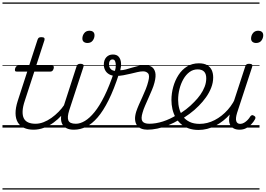

<svg xmlns="http://www.w3.org/2000/svg" viewBox="-20 -1030 2145 1550"><path d="M251 17Q206 17 173.5 2Q141 -13 123.5 -42.5Q106 -72 105.5 -115Q105 -158 123 -215L200 -452H115Q104 -452 101.5 -458.5Q99 -465 102 -477Q106 -489 112 -494.5Q118 -500 129 -500H215L283 -709Q287 -721 293.5 -725.5Q300 -730 314 -730Q331 -730 336.5 -724Q342 -718 339 -706L272 -500H400Q411 -500 413.5 -494Q416 -488 413 -476Q409 -463 402.5 -457.5Q396 -452 386 -452H257L181 -219Q164 -169 162.5 -133Q161 -97 172.5 -74.5Q184 -52 208 -41.5Q232 -31 266 -31Q276 -31 280 -23.5Q284 -16 282.5 -7Q281 2 273 9.5Q265 17 251 17ZM0 490H388V500H0ZM0 -20H388V0H0ZM0 -505H388V-500H0ZM0 -1010H388V-1000H0Z M251 17Q241 17 236 9.5Q231 2 233 -7Q235 -16 243.5 -23.5Q252 -31 267 -31Q299 -31 331.5 -43.5Q364 -56 395 -78Q426 -100 453 -127.5Q480 -155 500 -185Q508 -196 517 -194Q526 -192 530.5 -184Q535 -176 528 -165Q507 -131 477.5 -98.5Q448 -66 412 -40Q376 -14 335 1.5Q294 17 251 17ZM387 490V500ZM387 -20V0ZM387 -505V-500ZM387 -1010V-1000Z M576 17Q543 17 520 6.5Q497 -4 484.5 -25Q472 -46 472.5 -76.5Q473 -107 486 -148L598 -494Q602 -506 609 -510.5Q616 -515 629 -515Q645 -515 651.5 -509Q658 -503 654 -491L539 -140Q521 -84 532 -57.5Q543 -31 592 -31Q601 -31 605 -23.5Q609 -16 607.5 -7Q606 2 598.5 9.5Q591 17 576 17ZM686 -683Q668 -683 656.5 -692Q645 -701 645 -719Q645 -743 660 -762.5Q675 -782 703 -782Q720 -782 731.5 -773Q743 -764 743 -745Q743 -722 728.5 -702.5Q714 -683 686 -683ZM388 490H713V500H388ZM388 -20H713V0H388ZM388 -505H713V-500H388ZM388 -1010H713V-1000H388Z M577 17Q565 17 561 9.5Q557 2 560 -7Q563 -16 572 -23.5Q581 -31 593 -31Q627 -31 665 -53.5Q703 -76 743 -125Q783 -174 823 -254.5Q863 -335 902 -452Q904 -457 911.5 -458Q919 -459 927 -456.5Q935 -454 939.5 -448.5Q944 -443 941 -435Q900 -308 856.5 -221Q813 -134 768 -82Q723 -30 675.5 -6.5Q628 17 577 17ZM713 490H738V500H713ZM713 -20H738V0H713ZM713 -505H738V-500H713ZM713 -1010H738V-1000H713Z M1171 17Q1143 17 1121 8.5Q1099 0 1086 -18Q1073 -36 1070.5 -63.5Q1068 -91 1080 -130Q1088 -154 1101 -184Q1114 -214 1129 -246Q1144 -278 1157 -311Q1170 -344 1177 -373Q1190 -421 1175.5 -437.5Q1161 -454 1135 -454Q1115 -454 1089.5 -448Q1064 -442 1035 -435Q1006 -428 976 -422.5Q946 -417 917 -417Q885 -417 862.5 -429.5Q840 -442 829 -463Q818 -484 818 -507Q818 -546 838.5 -568Q859 -590 891 -590Q924 -590 939.5 -570.5Q955 -551 957 -522Q959 -493 951 -463Q972 -463 996 -469.5Q1020 -476 1046 -484Q1072 -492 1098.5 -498Q1125 -504 1151 -504Q1181 -504 1203 -491Q1225 -478 1233 -447Q1241 -416 1227 -363Q1220 -335 1206.5 -303.5Q1193 -272 1179 -240Q1165 -208 1151.5 -177.5Q1138 -147 1131 -121Q1116 -72 1129.5 -51.5Q1143 -31 1186 -31Q1196 -31 1200 -23.5Q1204 -16 1202.5 -7Q1201 2 1193 9.5Q1185 17 1171 17ZM908 -458Q915 -481 915 -502Q915 -523 909 -536.5Q903 -550 888 -550Q875 -550 867.5 -539.5Q860 -529 860 -510Q860 -490 872 -475Q884 -460 908 -458ZM738 490H1306V500H738ZM738 -20H1306V0H738ZM738 -505H1306V-500H738ZM738 -1010H1306V-1000H738Z M1169 17Q1157 17 1153 9.5Q1149 2 1152 -7Q1155 -16 1164 -23.5Q1173 -31 1185 -31Q1238 -31 1295.5 -49.5Q1353 -68 1407 -102Q1415 -107 1422 -103.5Q1429 -100 1433 -92.5Q1437 -85 1436.5 -77Q1436 -69 1428 -64Q1385 -38 1339.5 -19.5Q1294 -1 1251 8Q1208 17 1169 17ZM1305 490V500ZM1305 -20V0ZM1305 -505V-500ZM1305 -1010V-1000Z M1405 -97Q1445 -119 1482 -147.5Q1519 -176 1549 -208Q1576 -235 1597.5 -265.5Q1619 -296 1632 -329.5Q1645 -363 1645 -398Q1645 -434 1627.5 -452Q1610 -470 1574 -470Q1563 -470 1558.5 -477Q1554 -484 1555.5 -494Q1557 -504 1564.5 -511.5Q1572 -519 1585 -519Q1627 -519 1652.5 -504Q1678 -489 1689.5 -463.5Q1701 -438 1701 -405Q1701 -363 1685 -322Q1669 -281 1643 -244.5Q1617 -208 1585 -176Q1551 -141 1510 -111Q1469 -81 1425 -56ZM1306 490H1750V500H1306ZM1306 -20H1750V0H1306ZM1306 -505H1750V-500H1306ZM1306 -1010H1750V-1000H1306Z M1583 19Q1537 19 1501.5 6Q1466 -7 1440 -30Q1414 -53 1397 -83.5Q1380 -114 1372 -149.5Q1364 -185 1364 -222Q1364 -276 1378.5 -328.5Q1393 -381 1421 -424.5Q1449 -468 1490.5 -493.5Q1532 -519 1586 -519Q1595 -519 1598.5 -511.5Q1602 -504 1600 -494Q1598 -484 1591.5 -477Q1585 -470 1576 -470Q1539 -470 1510 -448.5Q1481 -427 1460.5 -391Q1440 -355 1429 -311.5Q1418 -268 1418 -224Q1418 -187 1427.5 -151.5Q1437 -116 1457.5 -89Q1478 -62 1511 -46Q1544 -30 1591 -30Q1654 -30 1713 -60.5Q1772 -91 1819 -144Q1866 -197 1892 -265Q1896 -273 1904.5 -274.5Q1913 -276 1919 -269.5Q1925 -263 1918 -245Q1891 -169 1838.5 -109.5Q1786 -50 1720 -15.5Q1654 19 1583 19ZM1750 490V500ZM1750 -20V0ZM1750 -505V-500ZM1750 -1010V-1000Z M1914 17Q1861 17 1839.5 -19.5Q1818 -56 1842 -133L1960 -494Q1964 -506 1970.5 -510.5Q1977 -515 1991 -515Q2008 -515 2014 -509Q2020 -503 2016 -491L1894 -119Q1880 -73 1887.5 -51.5Q1895 -30 1919 -30Q1935 -30 1950.5 -39Q1966 -48 1979 -61.5Q1992 -75 2000 -89Q2004 -95 2011 -99Q2018 -103 2030 -96Q2041 -90 2042 -82Q2043 -74 2038 -66Q2027 -46 2009 -27Q1991 -8 1967.5 4.5Q1944 17 1914 17ZM2047 -683Q2030 -683 2018.5 -692Q2007 -701 2007 -719Q2007 -743 2022 -762.5Q2037 -782 2065 -782Q2082 -782 2093.5 -773Q2105 -764 2105 -745Q2105 -722 2090.5 -702.5Q2076 -683 2047 -683ZM1750 490H2075V500H1750ZM1750 -20H2075V0H1750ZM1750 -505H2075V-500H1750ZM1750 -1010H2075V-1000H1750Z"/></svg>

Font: Playwrite RO Guides
Style: Regular
Weight: 400
Designer: Veronika Burian, José Scaglione
Foundry: TypeTogether
Version: Version 1.003